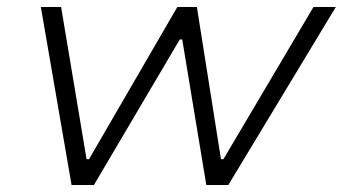

<svg xmlns="http://www.w3.org/2000/svg" viewBox="-20 -530 982 550"><path d="M185 0 97 -510H155L228 -74H235L488 -510H544L613 -74H620L878 -510H942L634 0H571L502 -417H495L249 0Z"/></svg>

Font: Saira Expanded Light
Style: Italic
Weight: 300
Width: 7
Italic angle: -12°
Designer: Hector Gatti with collaboration of the Omnibus-Type team
Foundry: Omnibus-Type
Version: Version 1.101